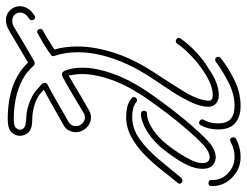

<svg xmlns="http://www.w3.org/2000/svg" viewBox="-130 -694 815 634"><g transform="rotate(-90 277.0 -376.5)"><path d="M74 -71Q37 -74 37 -116Q37 -127 40.5 -140.5Q44 -154 51 -168Q59 -185 73 -205.5Q87 -226 102 -245Q128 -278 161 -298Q194 -318 219 -318Q229 -318 229 -308Q229 -298 218 -298Q197 -298 169 -280Q141 -262 118 -233Q103 -214 90 -194Q77 -174 69 -158Q56 -135 56 -115Q56 -93 74 -91Q92 -91 114 -110Q142 -136 180.5 -182Q219 -228 265 -293Q311 -359 330.5 -414Q350 -469 350 -513Q350 -525 348.5 -536Q347 -547 345 -557Q305 -533 274.5 -515Q244 -497 231 -490Q220 -483 206 -483Q193 -483 182 -490.5Q171 -498 165 -508Q158 -520 158 -533Q158 -544 163.5 -555.5Q169 -567 182 -574Q214 -592 244 -609Q274 -626 298 -639L297 -640Q278 -660 251.5 -668.5Q225 -677 200 -677Q169 -677 157.5 -689.5Q146 -702 146 -718Q146 -733 158 -745.5Q170 -758 201 -758Q324 -758 388 -691L493 -753Q511 -764 528 -764Q548 -764 561 -750Q574 -736 574 -718Q574 -705 566.5 -692Q559 -679 542 -669Q540 -668 537 -668Q528 -668 528 -679Q528 -684 532 -687Q553 -699 553 -717Q553 -728 545.5 -735.5Q538 -743 526 -743Q514 -743 503 -736Q477 -720 449 -703.5Q421 -687 395 -672Q391 -669 386 -669Q380 -669 376 -674Q348 -706 302.5 -722Q257 -738 201 -738Q180 -738 173.5 -732Q167 -726 166 -718Q166 -703 185 -699Q193 -697 209.5 -696.5Q226 -696 245 -690Q262 -685 277.5 -676.5Q293 -668 306 -655Q310 -652 314.5 -648Q319 -644 320 -640Q321 -638 321 -635Q321 -630 316 -627Q291 -614 259 -595.5Q227 -577 192 -557Q178 -549 178 -533Q178 -525 182 -518Q192 -503 206 -503Q214 -503 221 -507Q235 -515 267 -534.5Q299 -554 339 -576Q345 -579 349 -579Q354 -579 357 -575.5Q360 -572 361 -569Q366 -557 368.5 -542.5Q371 -528 371 -511Q371 -466 350 -407.5Q329 -349 281 -281Q235 -216 195.5 -169Q156 -122 128 -96Q100 -71 74 -71ZM280 -61Q263 -61 252.5 -70.5Q242 -80 242 -96Q242 -120 256 -150.5Q270 -181 292 -215Q314 -249 337 -283Q380 -348 401 -410Q422 -472 422 -526Q422 -569 410 -603L409 -607Q409 -614 416 -617Q433 -630 454 -642Q475 -654 484 -659Q488 -661 489 -661Q494 -661 496.5 -657.5Q499 -654 499 -650Q499 -645 494 -642Q486 -638 467 -626.5Q448 -615 431 -604Q441 -570 441 -528Q441 -470 419.5 -404.5Q398 -339 353 -271Q319 -220 291.5 -174.5Q264 -129 262 -96V-94Q262 -81 280 -81Q314 -81 357 -110Q384 -127 410 -152Q436 -177 451 -199Q454 -203 459 -203Q464 -203 468 -198Q472 -193 467 -187Q451 -163 423.5 -137Q396 -111 367 -94Q320 -61 280 -61ZM-2 -181Q-7 -181 -10.5 -185.5Q-14 -190 -10 -196Q10 -220 33 -249.5Q56 -279 83.5 -306Q111 -333 142.5 -350Q174 -367 209 -367Q224 -367 240.5 -363.5Q257 -360 270 -349Q274 -346 274 -341Q274 -336 268.5 -332.5Q263 -329 258 -333Q248 -341 235.5 -344Q223 -347 209 -347Q168 -347 132.5 -320.5Q97 -294 66.5 -257Q36 -220 8 -186Q3 -181 -2 -181ZM245 11Q209 11 188 -7Q167 -25 167 -64Q167 -79 170.5 -93.5Q174 -108 181 -121Q184 -126 189 -126Q194 -126 198 -121.5Q202 -117 199 -111Q187 -90 187 -64Q187 -35 201.5 -22Q216 -9 245 -9Q283 -9 321.5 -28.5Q360 -48 391 -71Q393 -73 397 -73Q407 -73 407 -62Q407 -58 403 -55Q372 -30 330.5 -9.5Q289 11 245 11ZM76 11Q36 11 7.5 -17.5Q-21 -46 -20 -86Q-20 -95 -10 -95Q-6 -95 -2.5 -92.5Q1 -90 0 -85Q-1 -53 22 -31Q45 -9 76 -9Q102 -9 126 -22Q130 -24 131 -24Q141 -24 141 -13Q141 -7 136 -4Q108 11 76 11Z"/></g></svg>

Font: Neonderthaw
Style: Regular
Weight: 400
Designer: Robert E. Leuschke
Foundry: Robert E. Leuschke
Version: Version 1.010; ttfautohint (v1.8.3)